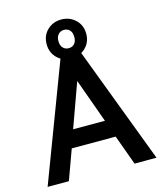

<svg xmlns="http://www.w3.org/2000/svg" viewBox="-128 -978 911 1073"><g transform="rotate(-15 328.0 -442.0)"><path d="M13 0 274 -690H382L643 0H516L453 -173H199L136 0ZM234 -274H418L326 -529ZM214 -771Q214 -821 247 -852.5Q280 -884 328 -884Q376 -884 409.5 -852.5Q443 -821 443 -771Q443 -722 409.5 -690Q376 -658 328 -658Q280 -658 247 -690Q214 -722 214 -771ZM282 -771Q282 -746 295 -732Q308 -718 328 -718Q349 -718 361.5 -732Q374 -746 374 -771Q374 -796 361.5 -810Q349 -824 328 -824Q308 -824 295 -810Q282 -796 282 -771Z"/></g></svg>

Font: Radio Canada Medium
Style: Regular
Weight: 500
Designer: Charles Daoud, Etienne Aubert Bonn, Alexandre Saumier Demers, Jacques Le Bailly
Foundry: Radio-Canada
Version: Version 2.104; ttfautohint (v1.8.4.7-5d5b);gftools[0.9.28.de